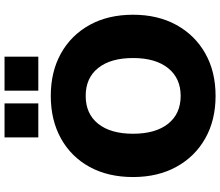

<svg xmlns="http://www.w3.org/2000/svg" viewBox="-82 -878 971 847"><g transform="rotate(-90 403.5 -454.5)"><path d="M404 11Q297 11 216.5 -34.5Q136 -80 91 -162Q46 -244 46 -353Q46 -463 90.5 -544.5Q135 -626 216 -671Q297 -716 404 -716Q511 -716 591.5 -671Q672 -626 717 -544.5Q762 -463 762 -353Q762 -244 717 -162Q672 -80 591.5 -34.5Q511 11 404 11ZM404 -143Q482 -143 526.5 -198.5Q571 -254 571 -353Q571 -452 527 -507Q483 -562 404 -562Q325 -562 281 -507Q237 -452 237 -353Q237 -254 281 -198.5Q325 -143 404 -143ZM427 -771V-920H577V-771ZM221 -771V-920H371V-771Z"/></g></svg>

Font: Nunito Sans Black
Style: Regular
Weight: 900
Designer: Vernon Adams
Foundry: Vernon Adams
Version: Version 3.006; ttfautohint (v1.8.3)